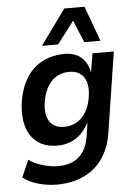

<svg xmlns="http://www.w3.org/2000/svg" viewBox="-62 -802 734 1039"><g transform="rotate(-5 305.5 -283.0)"><path d="M203 190Q155 190 104.5 176Q54 162 21 135L62 42Q82 58 109.5 68.5Q137 79 165 85Q193 91 218 91Q292 91 333.5 54Q375 17 387 -54L398 -127H396Q378 -92 351.5 -67.5Q325 -43 293.5 -31.5Q262 -20 227 -20Q157 -20 114 -54.5Q71 -89 56.5 -151.5Q42 -214 58 -295Q70 -351 93 -391.5Q116 -432 148.5 -458.5Q181 -485 221.5 -498Q262 -511 307 -511Q363 -511 397.5 -481Q432 -451 440 -402H442L458 -501H574L506 -64Q493 18 453 75Q413 132 349 161Q285 190 203 190ZM272 -118Q306 -118 334.5 -132.5Q363 -147 384.5 -178Q406 -209 415 -254Q430 -329 405.5 -370.5Q381 -412 323 -412Q288 -412 259.5 -397Q231 -382 211 -352.5Q191 -323 181 -278Q165 -202 189.5 -160Q214 -118 272 -118ZM189 -565 327 -756H437L507 -565H419L369 -686L277 -565Z"/></g></svg>

Font: Nunito Sans 7pt SemiCondensed
Style: Bold Italic
Weight: 700
Width: 4
Italic angle: -9°
Designer: Vernon Adams
Foundry: Vernon Adams
Version: Version 3.101;gftools[0.9.27]